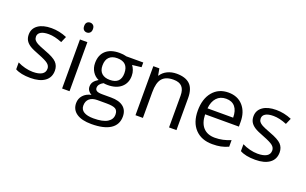

<svg xmlns="http://www.w3.org/2000/svg" viewBox="-104 -1231 3138 1969"><g transform="rotate(20 1465.0 -247.0)"><path d="M431.2 -146Q431.2 -71.3 375.5 -30.8Q319.8 9.8 219.2 9.8Q112.8 9.8 53.2 -23.9V-99.1Q91.8 -79.6 136 -68.4Q180.2 -57.1 221.2 -57.1Q284.7 -57.1 318.8 -77.4Q353 -97.7 353 -139.2Q353 -170.4 325.9 -192.6Q298.8 -214.8 220.2 -245.1Q145.5 -272.9 114 -293.7Q82.5 -314.5 67.1 -340.8Q51.8 -367.2 51.8 -403.8Q51.8 -469.2 105 -507.1Q158.2 -544.9 251 -544.9Q337.4 -544.9 419.9 -509.8L391.1 -443.8Q310.5 -477.1 245.1 -477.1Q187.5 -477.1 158.2 -459Q128.9 -440.9 128.9 -409.2Q128.9 -387.7 139.9 -372.6Q150.9 -357.4 175.3 -343.8Q199.7 -330.1 269 -304.2Q364.3 -269.5 397.7 -234.4Q431.2 -199.2 431.2 -146Z M644 0H563V-535.2H644ZM556.2 -680.2Q556.2 -708 569.8 -720.9Q583.5 -733.9 604 -733.9Q623.5 -733.9 637.7 -720.7Q651.9 -707.5 651.9 -680.2Q651.9 -652.8 637.7 -639.4Q623.5 -626 604 -626Q583.5 -626 569.8 -639.4Q556.2 -652.8 556.2 -680.2Z M1253.9 -535.2V-483.9L1154.8 -472.2Q1168.5 -455.1 1179.2 -427.5Q1189.9 -399.9 1189.9 -365.2Q1189.9 -286.6 1136.2 -239.7Q1082.5 -192.9 988.8 -192.9Q964.8 -192.9 943.8 -196.8Q892.1 -169.4 892.1 -127.9Q892.1 -106 910.2 -95.5Q928.2 -85 972.2 -85H1066.9Q1153.8 -85 1200.4 -48.3Q1247.1 -11.7 1247.1 58.1Q1247.1 147 1175.8 193.6Q1104.5 240.2 967.8 240.2Q862.8 240.2 805.9 201.2Q749 162.1 749 90.8Q749 42 780.3 6.3Q811.5 -29.3 868.2 -42Q847.7 -51.3 833.7 -70.8Q819.8 -90.3 819.8 -116.2Q819.8 -145.5 835.4 -167.5Q851.1 -189.5 884.8 -210Q843.3 -227.1 817.1 -268.1Q791 -309.1 791 -361.8Q791 -449.7 843.8 -497.3Q896.5 -544.9 993.2 -544.9Q1035.2 -544.9 1068.8 -535.2ZM827.1 89.8Q827.1 133.3 863.8 155.8Q900.4 178.2 968.8 178.2Q1070.8 178.2 1119.9 147.7Q1168.9 117.2 1168.9 64.9Q1168.9 21.5 1142.1 4.6Q1115.2 -12.2 1041 -12.2H943.8Q888.7 -12.2 857.9 14.2Q827.1 40.5 827.1 89.8ZM871.1 -363.8Q871.1 -307.6 902.8 -278.8Q934.6 -250 991.2 -250Q1109.9 -250 1109.9 -365.2Q1109.9 -485.8 989.7 -485.8Q932.6 -485.8 901.9 -455.1Q871.1 -424.3 871.1 -363.8Z M1730 0V-346.2Q1730 -411.6 1700.2 -443.8Q1670.4 -476.1 1606.9 -476.1Q1522.9 -476.1 1483.9 -430.7Q1444.8 -385.3 1444.8 -280.8V0H1363.8V-535.2H1429.7L1442.9 -461.9H1446.8Q1471.7 -501.5 1516.6 -523.2Q1561.5 -544.9 1616.7 -544.9Q1713.4 -544.9 1762.2 -498.3Q1811 -451.7 1811 -349.1V0Z M2203.6 9.8Q2085 9.8 2016.4 -62.5Q1947.8 -134.8 1947.8 -263.2Q1947.8 -392.6 2011.5 -468.8Q2075.2 -544.9 2182.6 -544.9Q2283.2 -544.9 2341.8 -478.8Q2400.4 -412.6 2400.4 -304.2V-252.9H2031.7Q2034.2 -158.7 2079.3 -109.9Q2124.5 -61 2206.5 -61Q2293 -61 2377.4 -97.2V-24.9Q2334.5 -6.3 2296.1 1.7Q2257.8 9.8 2203.6 9.8ZM2181.6 -477.1Q2117.2 -477.1 2078.9 -435.1Q2040.5 -393.1 2033.7 -318.8H2313.5Q2313.5 -395.5 2279.3 -436.3Q2245.1 -477.1 2181.6 -477.1Z M2883.8 -146Q2883.8 -71.3 2828.1 -30.8Q2772.5 9.8 2671.9 9.8Q2565.4 9.8 2505.9 -23.9V-99.1Q2544.4 -79.6 2588.6 -68.4Q2632.8 -57.1 2673.8 -57.1Q2737.3 -57.1 2771.5 -77.4Q2805.7 -97.7 2805.7 -139.2Q2805.7 -170.4 2778.6 -192.6Q2751.5 -214.8 2672.9 -245.1Q2598.1 -272.9 2566.7 -293.7Q2535.2 -314.5 2519.8 -340.8Q2504.4 -367.2 2504.4 -403.8Q2504.4 -469.2 2557.6 -507.1Q2610.8 -544.9 2703.6 -544.9Q2790 -544.9 2872.6 -509.8L2843.8 -443.8Q2763.2 -477.1 2697.8 -477.1Q2640.1 -477.1 2610.8 -459Q2581.5 -440.9 2581.5 -409.2Q2581.5 -387.7 2592.5 -372.6Q2603.5 -357.4 2627.9 -343.8Q2652.3 -330.1 2721.7 -304.2Q2816.9 -269.5 2850.3 -234.4Q2883.8 -199.2 2883.8 -146Z"/></g></svg>

Font: f01972551
Style: Regular
Weight: 400
Foundry: Ascender Corporation
Version: Version 1.10